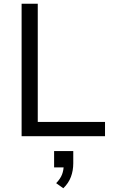

<svg xmlns="http://www.w3.org/2000/svg" viewBox="-20 -725 603 1022"><path d="M95 0V-705H181V-76H539V0ZM317 277 279 250Q302 226 310.5 203Q319 180 319 155L338 166H268V79H370V144Q370 183 357.5 216.5Q345 250 317 277Z"/></svg>

Font: Nunito Sans 10pt
Style: Regular
Weight: 400
Designer: Vernon Adams
Foundry: Vernon Adams
Version: Version 3.101;gftools[0.9.27]